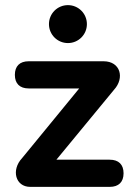

<svg xmlns="http://www.w3.org/2000/svg" viewBox="-20 -729 518 749"><path d="M98 0H408C443 0 462 -19 462 -53C462 -87 443 -106 408 -106H200L425 -379C467 -425 450 -490 384 -490H92C57 -490 38 -471 38 -437C38 -403 57 -384 92 -384H289L66 -112C23 -66 40 0 98 0ZM245 -561C286 -561 319 -594 319 -635C319 -676 286 -709 245 -709C204 -709 171 -676 171 -635C171 -594 204 -561 245 -561Z"/></svg>

Font: SN Pro
Style: Bold
Weight: 700
Designer: Tobias Whetton
Foundry: Supernotes
Version: Version 1.003;Glyphs 3.3 (3324)